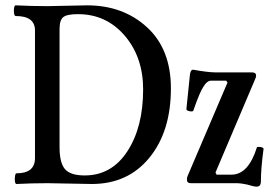

<svg xmlns="http://www.w3.org/2000/svg" viewBox="-20 -686 1016 719"><path d="M42 3Q35 3 35.5 -17Q36 -37 42 -37Q111 -37 111 -94V-572Q111 -626 39 -626Q32 -626 32 -646Q32 -666 39 -666Q98 -663 158 -663Q182 -663 231.5 -664.5Q281 -666 306 -666Q441 -666 530.5 -584Q620 -502 620 -355Q620 -194 539.5 -95.5Q459 3 324 3Q297 3 241.5 1.5Q186 0 158 0Q99 0 42 3ZM297 -29Q398 -29 457 -119.5Q516 -210 516 -351Q516 -472 447 -552.5Q378 -633 272 -633Q231 -633 217 -622Q203 -611 203 -577V-135Q203 -76 223.5 -52.5Q244 -29 297 -29ZM941 13Q931 13 905 5Q881 0 869 0H694Q680 0 680 -14Q680 -22 683 -28L832 -377L827 -384H771Q755 -384 741 -360Q729 -343 704 -272Q702 -267 690 -269.5Q678 -272 678 -277L691 -404Q693 -425 703 -425Q760 -415 785 -415H923Q939 -415 939 -403Q939 -397 936 -391L787 -40L791 -32H847Q910 -32 942 -134Q943 -136 947 -136Q951 -136 955.5 -135.5Q960 -135 963.5 -133Q967 -131 967 -129Q957 -55 957 -7Q957 13 941 13Z"/></svg>

Font: Junicode Cond Medium
Style: Regular
Weight: 500
Width: 3
Designer: Peter S. Baker
Version: Version 2.201